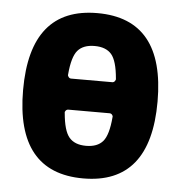

<svg xmlns="http://www.w3.org/2000/svg" viewBox="-44 -572 588 625"><g transform="rotate(5 250.0 -260.0)"><path d="M317.4 -310.5Q322.3 -310.5 325.7 -314.9Q329.1 -319.3 328.1 -323.2Q323.2 -380.9 305.2 -401.9Q287.1 -422.9 250 -422.9Q212.9 -422.9 194.8 -401.9Q176.8 -380.9 171.9 -323.2Q170.9 -319.3 174.3 -314.9Q177.7 -310.5 182.6 -310.5ZM328.1 -197.3Q329.1 -201.2 325.7 -205.1Q322.3 -209 317.4 -209H182.6Q177.7 -209 174.3 -205.1Q170.9 -201.2 171.9 -197.3Q176.8 -139.6 194.8 -118.2Q212.9 -96.7 250 -96.7Q287.1 -96.7 305.2 -117.7Q323.2 -138.7 328.1 -197.3ZM30.3 -260.3Q30.3 -530.3 250 -530.3Q469.7 -530.3 469.7 -260.3Q469.7 9.8 250 9.8Q30.3 9.8 30.3 -260.3Z"/></g></svg>

Font: Rounded-X Mgen+ 1m bold
Style: Bold
Weight: 700
Designer: [Source Han Sans]
Ryoko NISHIZUKA  (kana & ideographs); Paul D. Hunt (Latin, Greek & Cyrillic); Wenlong ZHANG  (bopomofo
Version: Version 1.059.20150602